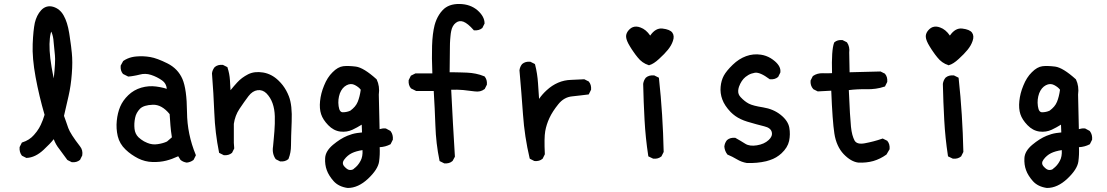

<svg xmlns="http://www.w3.org/2000/svg" viewBox="-20 -806 5540 961"><path d="M338.4 5.4 318.8 -4.4 317.4 -5.4 316.4 -6.3Q296.9 -33.7 276.9 -60.1Q258.8 -82.5 249 -109.4Q231.4 -86.9 198.2 -56.2Q156.7 -17.6 113.8 -15.6H111.8L110.8 -16.1L91.3 -25.9L89.8 -26.9L88.9 -27.8Q76.2 -44.9 78.1 -68.8V-69.8L78.6 -70.8L88.4 -90.3L89.8 -92.8L91.8 -93.3Q127.4 -104.5 149.9 -130.4Q157.7 -139.2 164.1 -147.7Q170.4 -156.2 175.3 -164.6Q180.2 -172.9 184.1 -181.2Q195.3 -205.1 203.1 -231.4Q175.8 -324.7 158.2 -419.9Q140.6 -516.1 143.6 -585.9Q145 -620.6 147.7 -647Q150.4 -673.3 154.3 -691.9Q158.7 -710.4 166.5 -726.3Q174.3 -742.2 186 -754.9Q198.2 -768.1 213.6 -772.5Q229 -776.9 246.1 -772Q280.3 -761.7 298.8 -728Q317.4 -695.3 326.2 -641.1Q327.6 -632.3 328.9 -623.5Q330.1 -614.7 331.3 -606.2Q332.5 -597.7 333.7 -589.6Q335 -581.5 335.9 -573.5Q336.9 -565.4 337.6 -557.6Q338.4 -549.8 339.4 -542Q341.8 -519 341.8 -492.7Q341.8 -466.3 339.4 -436.5Q335 -377 323.2 -325.7L300.3 -226.1Q305.7 -210.4 311.3 -195.3Q316.9 -180.2 321.8 -165Q327.1 -150.4 341.8 -127.4Q356.4 -104.5 380.4 -73.7Q396 -54.2 391.6 -28.3V-27.3L391.1 -26.9L381.3 -7.3L380.9 -5.9L379.9 -5.4Q364.3 7.8 340.3 5.9H339.4ZM249 -413.6Q258.3 -499 254.9 -529.3Q251 -563 248.5 -594.7Q247.6 -610.4 244.9 -622.3Q242.2 -634.3 238.8 -642.6Q238.3 -643.6 237.8 -644.5Q237.3 -645.5 237.1 -646.2Q236.8 -647 236.3 -647.5Q235.4 -645 234.6 -642.3Q233.9 -639.6 233.2 -636.5Q232.4 -633.3 231.7 -629.6Q231 -626 230.5 -621.8Q230 -617.7 229.5 -613.3Q228 -601.1 227.8 -585.7Q227.5 -570.3 228.5 -552Q229.5 -533.7 231.9 -513.2Q234.4 -492.7 238.3 -469.7Q240.7 -455.6 243.4 -441.4Q246.1 -427.2 249 -413.6Z M914.6 7.8Q897 5.4 883.8 -5.4L883.3 -5.9L882.8 -6.8L872.1 -23.9Q840.8 -9.3 812 -2Q780.8 5.9 743.7 4.9Q705.6 3.9 671.4 -13.2Q654.3 -22 638.4 -33Q622.6 -43.9 608.4 -57.6Q578.6 -85.9 569.3 -124.5Q560.5 -162.6 564.5 -201.7Q568.4 -240.7 581.5 -272Q594.7 -303.2 622.1 -329.6Q649.4 -356 687 -367.2Q724.1 -377.9 761.7 -373Q771.5 -371.6 781 -369.9Q790.5 -368.2 799.1 -366Q807.6 -363.8 814.9 -361.3Q812.5 -388.7 791.5 -403.3Q766.1 -421.4 735.8 -431.2Q707 -440.4 679.2 -432.6Q671.9 -430.7 664.6 -429.2Q657.2 -427.7 650.4 -426.5Q643.6 -425.3 636.7 -424.3Q629.9 -423.3 623.5 -422.9H622.1L620.6 -423.3L597.2 -435.1L595.7 -435.5L595.2 -436.5Q582 -452.1 584 -476.1V-477.5L584.5 -478.5L596.2 -500L597.2 -501L598.6 -502Q607.9 -508.3 618.2 -512.7Q628.4 -517.1 639.6 -519.8Q650.9 -522.5 662.6 -523.4Q697.8 -526.4 731.9 -520.5Q749.5 -517.6 771 -509.5Q792.5 -501.5 817.9 -488.8Q844.2 -475.6 863 -456.1Q881.8 -436.5 893.1 -410.6Q915 -359.9 916 -245.1Q916.5 -189 927.5 -135.7Q938.5 -82.5 959.5 -31.7L960.4 -29.3L959.5 -26.9L949.7 -7.3L948.7 -5.9L947.8 -4.9Q933.1 5.9 915.5 7.8H915ZM815.9 -97.7 840.3 -118.7Q835 -152.3 833 -179.2Q831.1 -206.5 829.1 -234.9Q789.6 -283.2 745.1 -281.7Q699.7 -280.3 680.7 -261.7Q671.4 -252 665 -240.5Q658.7 -229 656.2 -215.8Q650.4 -188 653.3 -161.6Q655.8 -136.2 672.9 -119.1Q679.2 -113.3 686 -108.2Q692.9 -103 700.7 -98.6Q708.5 -94.2 717.3 -90.8Q742.7 -80.1 769.5 -84.5Q796.4 -88.4 815.9 -97.7Z M1381.3 1.5 1361.8 -8.3 1360.4 -9.3 1359.4 -10.3Q1340.8 -37.6 1346.7 -73.2Q1348.6 -93.3 1350.3 -112.3Q1352.1 -131.3 1353.5 -149.9Q1356.4 -186.5 1355.5 -223.6Q1354.5 -259.8 1344.2 -289.1Q1334 -317.9 1313.5 -338.9Q1293.9 -357.9 1269 -354.5Q1243.7 -351.1 1223.6 -324.7Q1212.9 -310.5 1201.7 -294.7Q1190.4 -278.8 1178.7 -261.2Q1167.5 -244.6 1160.4 -225.6Q1153.3 -206.5 1150.4 -186V-90.8L1152.3 -64.9V-63.5L1151.9 -62L1142.1 -42.5L1141.6 -41L1140.6 -40.5Q1125 -27.3 1101.1 -29.3H1100.1L1099.1 -29.8L1079.6 -39.6L1076.7 -41L1076.2 -43.9Q1056.6 -141.1 1052.7 -241.2Q1048.8 -340.3 1041 -438V-438.5V-439Q1042 -447.8 1045.4 -455.3Q1048.8 -462.9 1054.2 -469.7L1054.7 -470.2Q1070.3 -483.4 1094.2 -481.4H1095.2L1096.2 -481L1115.7 -471.2L1118.2 -470.2L1118.7 -467.8Q1128.9 -437.5 1130.9 -404.8Q1131.3 -392.6 1132.3 -379.6Q1133.3 -366.7 1133.8 -354.5Q1150.9 -375.5 1167.5 -393.6Q1178.7 -405.8 1192.1 -415.8Q1205.6 -425.8 1221.7 -434.1Q1253.9 -450.2 1296.9 -443.1Q1339.8 -436 1374 -402.8Q1385.7 -391.6 1395.3 -379.2Q1404.8 -366.7 1412.4 -353Q1419.9 -339.4 1425.8 -324.2Q1443.4 -279.3 1439.9 -196.3Q1436.5 -114.3 1436.5 -78.6Q1436.5 -42 1424.3 -11.7L1423.8 -10.3L1422.9 -9.3Q1407.2 3.9 1383.3 2H1382.3Z M1719.7 134.8Q1674.8 128.4 1649.9 100.6Q1637.7 86.9 1629.2 73.2Q1620.6 59.6 1615.7 45.9Q1605.5 18.6 1607.4 -15.1Q1609.4 -49.8 1646.5 -81.1Q1664.6 -96.2 1682.6 -107.7Q1700.7 -119.1 1718.8 -126.5Q1730.5 -131.3 1742.4 -134.8Q1754.4 -138.2 1766.6 -140.1Q1778.8 -142.1 1792 -143.1L1790.5 -182.1Q1778.8 -174.8 1767.3 -168.5Q1755.9 -162.1 1744.1 -156.7Q1715.8 -143.6 1683.1 -147.5Q1649.4 -151.9 1622.6 -179.7Q1596.2 -207 1587.2 -234.6Q1578.1 -262.2 1582 -300.3Q1583 -310.1 1584.7 -319.6Q1586.4 -329.1 1588.9 -338.9Q1591.3 -348.6 1594.7 -358.4Q1598.1 -368.2 1602.1 -377.9Q1618.2 -418.5 1644.5 -444.3Q1670.9 -471.2 1697.8 -474.6Q1722.7 -477.5 1761.2 -472.7Q1800.3 -467.3 1864.3 -409.7L1865.2 -408.7L1865.7 -407.7Q1873.5 -391.6 1876.2 -372.3Q1878.9 -353 1876 -332.5L1879.9 -159.7Q1896 -164.6 1909.7 -163.1H1911.1L1912.1 -162.6L1933.6 -150.9L1934.6 -149.9L1935.5 -148.9Q1948.2 -131.8 1946.3 -107.9V-106.9L1945.8 -106L1936 -86.4L1935.1 -84.5L1933.6 -83.5Q1909.2 -70.8 1880.4 -69.3Q1882.3 -32.2 1877.4 2.9Q1871.6 42 1822.3 88.4Q1772.9 134.8 1720.7 134.8H1720.2ZM1751.5 38.1Q1772 23.4 1784.7 -1Q1796.4 -22.5 1794.4 -54.7Q1762.2 -49.8 1741.2 -39.6Q1730 -34.2 1720.5 -26.1Q1710.9 -18.1 1703.1 -7.3Q1689 11.2 1703.6 27.3Q1719.2 44.9 1731.9 44.9Q1736.3 44.9 1740 44.2Q1743.7 43.5 1746.3 42.2Q1749 41 1751 39.1V38.6ZM1733.4 -252Q1746.6 -261.7 1755.9 -272.5Q1765.1 -283.2 1770.5 -296.4Q1780.8 -321.8 1785.6 -356.9Q1775.9 -370.1 1756.1 -380.4Q1736.3 -390.6 1714.8 -379.4Q1692.4 -367.7 1681.2 -338.9Q1675.8 -323.7 1674.1 -307.9Q1672.4 -292 1674.8 -274.9Q1677.2 -258.3 1682.4 -251.2Q1687.5 -244.1 1695.8 -244.1Q1715.8 -244.1 1733.4 -252Z M2202.6 11.2 2183.1 1.5 2180.2 0 2179.7 -2.9Q2162.1 -87.4 2159.2 -178.2Q2156.2 -265.1 2150.9 -350.6H2064.5H2063L2062 -351.1L2038.6 -362.8L2037.1 -363.3L2036.6 -364.3Q2023.4 -379.9 2025.4 -403.8V-404.8L2025.9 -405.8L2035.6 -425.3L2036.6 -427.2L2038.6 -428.2L2058.1 -438L2059.1 -438.5H2060.5H2144Q2140.6 -519 2142.6 -576.7Q2144.5 -637.7 2155.3 -680.2Q2159.2 -694.8 2164.8 -707.8Q2170.4 -720.7 2178 -732.7Q2185.5 -744.6 2195.3 -754.9Q2225.1 -787.1 2280.3 -786.1Q2307.6 -785.6 2330.1 -777.6Q2352.5 -769.5 2370.1 -754.4Q2405.3 -723.1 2405.3 -689.5V-688L2404.8 -687L2395 -667.5L2394.5 -666L2393.6 -665.5Q2377.9 -652.3 2354 -654.3H2351.6L2350.1 -656.2Q2321.8 -688.5 2299.8 -697.3Q2289.1 -701.2 2279.8 -700Q2270.5 -698.7 2261.7 -691.9Q2243.7 -678.2 2238.3 -650.4Q2236.8 -644.5 2236.1 -637.7Q2235.4 -630.9 2234.6 -623.3Q2233.9 -615.7 2233.2 -607.4Q2232.4 -599.1 2232.2 -589.8Q2231.9 -580.6 2231.9 -570.8Q2231.4 -522.5 2230.5 -444.3Q2245.6 -444.3 2260.3 -444.1Q2274.9 -443.8 2289.3 -443.4Q2303.7 -442.9 2317.9 -442.4Q2340.3 -441.4 2361.8 -437Q2383.3 -432.6 2403.3 -424.3L2404.8 -423.8L2405.8 -422.9Q2418.9 -407.2 2417 -383.3V-382.3L2416.5 -381.3L2406.7 -361.8L2406.2 -360.4L2404.8 -359.9Q2385.3 -344.2 2355.5 -348.6Q2328.6 -352.5 2297.4 -355.5Q2269 -357.9 2238.3 -356.9Q2242.2 -268.1 2247.1 -188.5Q2252 -106 2256.8 -23.9V-22L2256.3 -20.5L2245.6 -1L2244.6 0L2244.1 0.5Q2236.3 7.3 2226.3 10Q2216.3 12.7 2204.6 11.7H2203.6Z M2653.8 -0.5 2634.3 -10.3 2631.8 -11.7 2630.9 -14.2Q2618.2 -67.9 2609.9 -122.6Q2601.6 -177.2 2597.7 -232.9Q2589.8 -344.2 2580.1 -453.6V-454.1V-454.6Q2582.5 -472.2 2593.3 -485.4L2593.8 -485.8Q2609.4 -499 2633.3 -497.1H2634.3L2635.3 -496.6L2654.8 -486.8L2657.2 -485.4L2658.2 -482.9Q2664.1 -460 2667.7 -436.5Q2671.4 -413.1 2672.9 -389.2Q2675.3 -350.1 2678.2 -311Q2686.5 -323.2 2695.8 -333.7Q2705.1 -344.2 2715.8 -354Q2742.7 -378.9 2773.4 -392.1Q2804.2 -405.3 2837.9 -406.2Q2869.6 -407.2 2902.8 -409.2H2904.3L2905.8 -408.7L2925.3 -398.9L2926.8 -398.4L2927.2 -397.5Q2940.4 -381.8 2938.5 -357.9V-356.9L2938 -356L2928.2 -336.4L2926.8 -333.5L2923.8 -333Q2905.3 -330.6 2885.5 -328.4Q2865.7 -326.2 2843.8 -323.7Q2802.7 -319.8 2774.4 -284.2Q2745.1 -248 2730 -215.3Q2714.8 -182.6 2709 -149.4Q2703.1 -115.7 2707 -35.6V-33.7L2706.5 -32.7L2696.8 -13.2L2696.3 -11.7L2695.3 -11.2Q2687.5 -4.4 2677.5 -1.7Q2667.5 1 2655.8 0H2654.8Z M3248.5 -12.2 3228 -22 3225.1 -23.4 3224.6 -26.4Q3210.9 -115.7 3206.1 -205.8Q3201.2 -295.9 3199.2 -385.7V-386.2Q3201.7 -403.8 3212.4 -417L3212.9 -417.5Q3228.5 -430.7 3253.4 -428.7H3254.4L3255.4 -428.2L3274.9 -418.5L3277.8 -417L3278.3 -413.6Q3288.1 -323.7 3293.9 -231.9Q3299.8 -140.1 3301.8 -46.9V-45.4L3301.3 -44.4L3291.5 -24.9L3291 -23.4L3290 -22.9Q3274.4 -9.8 3250.5 -11.7H3249.5ZM3226.6 -480Q3193.8 -490.2 3171.4 -519Q3165.5 -525.9 3160.6 -532.7Q3155.8 -539.6 3150.9 -546.4Q3146 -553.2 3141.4 -560.3Q3136.7 -567.4 3132.8 -574.2Q3115.2 -602.5 3113.8 -621.1Q3113.3 -627.9 3115.2 -634.8Q3117.2 -641.6 3121.3 -647.9Q3125.5 -654.3 3132.3 -660.6Q3139.2 -667 3147.7 -670.2Q3156.2 -673.3 3165.8 -672.9Q3175.3 -672.4 3185.5 -668.5Q3213.4 -658.7 3234.4 -627.9Q3261.2 -667 3295.9 -663.1Q3333.5 -658.7 3345.2 -642.6Q3356.9 -626 3348.1 -601.1Q3344.2 -589.4 3337.9 -578.4Q3331.5 -567.4 3322.8 -556.6Q3306.2 -536.1 3278.8 -511.2Q3265.1 -498.5 3252.9 -490.7Q3240.7 -482.9 3230 -480L3228.5 -479Z M3717.8 9.8Q3691.4 5.4 3668 -8.8Q3656.7 -15.6 3645.5 -21.2Q3634.3 -26.9 3622.6 -31.7L3621.1 -32.2L3620.1 -33.7Q3607.4 -50.3 3605.5 -71.8V-72.3V-72.8Q3606 -75.7 3606.4 -78.1Q3606.9 -80.6 3607.4 -83Q3607.9 -85.4 3608.9 -87.6Q3609.9 -89.8 3610.8 -92Q3611.8 -94.2 3613 -96.4Q3614.3 -98.6 3615.7 -100.6Q3617.2 -102.5 3618.7 -104.5L3619.1 -105Q3627 -111.8 3637 -114.5Q3647 -117.2 3658.7 -116.2H3660.2L3661.1 -115.7Q3686.5 -101.6 3710.4 -86.4Q3731.9 -72.8 3768.1 -78.6Q3805.2 -84.5 3827.1 -105Q3848.1 -124 3842.8 -145Q3837.9 -166 3805.2 -173.8Q3787.1 -178.2 3765.6 -184.1Q3744.1 -189.9 3719.7 -197.3Q3702.6 -202.6 3688 -209.5Q3673.3 -216.3 3660.6 -225.3Q3647.9 -234.4 3637.2 -245.1Q3606.4 -277.3 3595.2 -308.6Q3589.4 -324.2 3587.4 -340.1Q3585.4 -356 3586.9 -371.6Q3589.8 -403.3 3603 -427.7Q3616.2 -451.7 3647.5 -481.9Q3678.2 -511.7 3714.4 -524.9Q3750.5 -538.1 3789.1 -532.2Q3801.8 -530.3 3814 -525.9Q3826.2 -521.5 3837.2 -514.9Q3848.1 -508.3 3858.4 -499.5Q3890.1 -472.2 3885.7 -443.4V-442.4L3885.3 -441.9L3875.5 -422.4L3875 -420.9L3874 -420.4Q3858.4 -407.2 3834.5 -409.2H3833L3831.5 -410.2Q3783.7 -445.8 3758.3 -441.9Q3749.5 -440.4 3741.5 -437.7Q3733.4 -435.1 3725.8 -430.7Q3718.3 -426.3 3711.4 -420.9Q3690.4 -403.8 3678.7 -371.6Q3675.3 -361.3 3674.8 -352.1Q3674.3 -342.8 3677.2 -335Q3680.2 -327.1 3686.5 -320.3Q3696.8 -309.1 3707.3 -300.8Q3717.8 -292.5 3728.3 -287.1Q3738.8 -281.7 3756.6 -277.1Q3774.4 -272.5 3799.3 -268.6Q3851.1 -260.3 3887.7 -231Q3924.3 -201.7 3930.7 -167Q3936.5 -133.8 3929.7 -100.6Q3922.4 -67.4 3891.6 -38.6Q3885.7 -33.2 3878.9 -28.1Q3872.1 -22.9 3864.7 -18.6Q3857.4 -14.2 3849.4 -10.7Q3841.3 -7.3 3832.8 -4.4Q3824.2 -1.5 3814.9 1Q3769 11.7 3718.8 9.8H3718.3Z M4275.9 7.8Q4239.3 3.4 4202.6 -34.7Q4184.6 -53.7 4172.9 -79.6Q4161.1 -105.5 4156.2 -137.7Q4146.5 -200.2 4140.6 -352.1L4074.7 -348.6H4072.8L4071.8 -349.1L4052.2 -358.9L4051.3 -359.4L4050.3 -360.4Q4042.5 -369.1 4039.3 -379.6Q4036.1 -390.1 4037.1 -401.9V-402.8L4037.6 -403.8L4047.4 -423.3L4048.3 -424.8L4049.3 -425.8Q4070.3 -440.4 4098.6 -439.5Q4122.1 -438.5 4144.5 -439.9Q4141.1 -555.7 4154.8 -591.8L4155.3 -593.3L4156.2 -594.2Q4164.1 -601.1 4174.1 -603.8Q4184.1 -606.4 4195.8 -605.5H4196.8L4197.8 -605L4217.3 -595.2L4218.8 -594.2L4219.7 -593.3Q4227.1 -582.5 4229.7 -569.8Q4232.4 -557.1 4230.5 -543.5L4232.4 -444.3L4385.7 -448.2H4387.2L4388.2 -447.8L4407.7 -438L4409.2 -437.5L4409.7 -436.5Q4422.9 -420.9 4420.9 -397V-396L4420.4 -395L4410.6 -375.5L4409.7 -373L4407.2 -372.6Q4386.2 -365.2 4363.5 -362.1Q4340.8 -358.9 4316.4 -359.4Q4272 -360.4 4228.5 -355Q4234.4 -217.3 4239.3 -171.4Q4241.7 -148.4 4246.3 -131.3Q4251 -114.3 4257.3 -102.5Q4269.5 -81.5 4308.6 -88.9Q4329.6 -92.8 4351.3 -98.4Q4373 -104 4395.5 -111.8L4397.9 -112.8L4399.9 -111.8L4419.4 -102.1L4420.9 -101.6L4421.4 -100.6Q4434.6 -85 4432.6 -60.1V-58.6L4431.6 -57.6L4418 -34.2L4417.5 -33.2L4416.5 -32.2Q4386.2 -10.3 4351.1 0Q4333.5 4.9 4314.7 6.8Q4295.9 8.8 4275.9 7.8Z M4748.5 -12.2 4728 -22 4725.1 -23.4 4724.6 -26.4Q4710.9 -115.7 4706.1 -205.8Q4701.2 -295.9 4699.2 -385.7V-386.2Q4701.7 -403.8 4712.4 -417L4712.9 -417.5Q4728.5 -430.7 4753.4 -428.7H4754.4L4755.4 -428.2L4774.9 -418.5L4777.8 -417L4778.3 -413.6Q4788.1 -323.7 4793.9 -231.9Q4799.8 -140.1 4801.8 -46.9V-45.4L4801.3 -44.4L4791.5 -24.9L4791 -23.4L4790 -22.9Q4774.4 -9.8 4750.5 -11.7H4749.5ZM4726.6 -480Q4693.8 -490.2 4671.4 -519Q4665.5 -525.9 4660.6 -532.7Q4655.8 -539.6 4650.9 -546.4Q4646 -553.2 4641.4 -560.3Q4636.7 -567.4 4632.8 -574.2Q4615.2 -602.5 4613.8 -621.1Q4613.3 -627.9 4615.2 -634.8Q4617.2 -641.6 4621.3 -647.9Q4625.5 -654.3 4632.3 -660.6Q4639.2 -667 4647.7 -670.2Q4656.2 -673.3 4665.8 -672.9Q4675.3 -672.4 4685.5 -668.5Q4713.4 -658.7 4734.4 -627.9Q4761.2 -667 4795.9 -663.1Q4833.5 -658.7 4845.2 -642.6Q4856.9 -626 4848.1 -601.1Q4844.2 -589.4 4837.9 -578.4Q4831.5 -567.4 4822.8 -556.6Q4806.2 -536.1 4778.8 -511.2Q4765.1 -498.5 4752.9 -490.7Q4740.7 -482.9 4730 -480L4728.5 -479Z M5219.7 134.8Q5174.8 128.4 5149.9 100.6Q5137.7 86.9 5129.2 73.2Q5120.6 59.6 5115.7 45.9Q5105.5 18.6 5107.4 -15.1Q5109.4 -49.8 5146.5 -81.1Q5164.6 -96.2 5182.6 -107.7Q5200.7 -119.1 5218.8 -126.5Q5230.5 -131.3 5242.4 -134.8Q5254.4 -138.2 5266.6 -140.1Q5278.8 -142.1 5292 -143.1L5290.5 -182.1Q5278.8 -174.8 5267.3 -168.5Q5255.9 -162.1 5244.1 -156.7Q5215.8 -143.6 5183.1 -147.5Q5149.4 -151.9 5122.6 -179.7Q5096.2 -207 5087.2 -234.6Q5078.1 -262.2 5082 -300.3Q5083 -310.1 5084.7 -319.6Q5086.4 -329.1 5088.9 -338.9Q5091.3 -348.6 5094.7 -358.4Q5098.1 -368.2 5102.1 -377.9Q5118.2 -418.5 5144.5 -444.3Q5170.9 -471.2 5197.8 -474.6Q5222.7 -477.5 5261.2 -472.7Q5300.3 -467.3 5364.3 -409.7L5365.2 -408.7L5365.7 -407.7Q5373.5 -391.6 5376.2 -372.3Q5378.9 -353 5376 -332.5L5379.9 -159.7Q5396 -164.6 5409.7 -163.1H5411.1L5412.1 -162.6L5433.6 -150.9L5434.6 -149.9L5435.5 -148.9Q5448.2 -131.8 5446.3 -107.9V-106.9L5445.8 -106L5436 -86.4L5435.1 -84.5L5433.6 -83.5Q5409.2 -70.8 5380.4 -69.3Q5382.3 -32.2 5377.4 2.9Q5371.6 42 5322.3 88.4Q5272.9 134.8 5220.7 134.8H5220.2ZM5251.5 38.1Q5272 23.4 5284.7 -1Q5296.4 -22.5 5294.4 -54.7Q5262.2 -49.8 5241.2 -39.6Q5230 -34.2 5220.5 -26.1Q5210.9 -18.1 5203.1 -7.3Q5189 11.2 5203.6 27.3Q5219.2 44.9 5231.9 44.9Q5236.3 44.9 5240 44.2Q5243.7 43.5 5246.3 42.2Q5249 41 5251 39.1V38.6ZM5233.4 -252Q5246.6 -261.7 5255.9 -272.5Q5265.1 -283.2 5270.5 -296.4Q5280.8 -321.8 5285.6 -356.9Q5275.9 -370.1 5256.1 -380.4Q5236.3 -390.6 5214.8 -379.4Q5192.4 -367.7 5181.2 -338.9Q5175.8 -323.7 5174.1 -307.9Q5172.4 -292 5174.8 -274.9Q5177.2 -258.3 5182.4 -251.2Q5187.5 -244.1 5195.8 -244.1Q5215.8 -244.1 5233.4 -252Z"/></svg>

Font: NaikaiFont
Style: SemiBold
Weight: 600
Version: Version 1.89